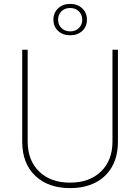

<svg xmlns="http://www.w3.org/2000/svg" viewBox="-20 -955 719 985"><path d="M339 10Q227 10 160.5 -53.5Q94 -117 94 -228V-700H122V-229Q122 -132 181 -75Q240 -18 339 -18Q439 -18 498 -75Q557 -132 557 -229V-700H585V-228Q585 -154 555 -100.5Q525 -47 470 -18.5Q415 10 339 10ZM340 -774Q302 -774 278 -796.5Q254 -819 254 -854Q254 -889 278 -912Q302 -935 340 -935Q378 -935 402 -912Q426 -889 426 -854Q426 -819 402 -796.5Q378 -774 340 -774ZM340 -794Q367 -794 384.5 -811Q402 -828 402 -854Q402 -880 384.5 -897Q367 -914 340 -914Q312 -914 295 -897Q278 -880 278 -854Q278 -828 295.5 -811Q313 -794 340 -794Z"/></svg>

Font: SUSE Thin
Style: Regular
Weight: 250
Designer: Rene Bieder
Foundry: SUSE
Version: Version 1.000